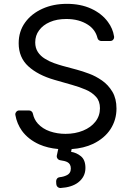

<svg xmlns="http://www.w3.org/2000/svg" viewBox="-20 -757 678 990"><path d="M280.2 11.4Q226.2 6.7 182.5 -12.4Q125.7 -38 93 -82.7Q67.1 -119.3 59.3 -163.7Q58.9 -164.8 58.9 -167.3Q58.9 -175.4 64.8 -181.5Q70.7 -187.5 79.2 -187.5H129.6Q136.7 -187.5 142.4 -182.9Q148.1 -178.3 149.5 -171.2Q155.9 -141 175.1 -119.7Q199.9 -92.7 236.9 -79.9Q275.2 -66.8 317.8 -66.8Q367.5 -66.8 408.4 -83.5Q448.9 -100.1 471.9 -129.6Q495.4 -159.4 495.4 -198.9Q495.4 -235.4 475.1 -257.8Q454.5 -280.9 421.9 -294.7Q389.9 -308.6 350.5 -319.6L261 -345.2Q175.8 -369.7 126.1 -415.1Q76.3 -460.6 76.3 -534.1Q76.3 -595.2 109.4 -641Q142 -686.4 198.9 -712Q254.6 -737.2 324.9 -737.2Q395.6 -737.2 449.9 -712.4Q505 -687.1 536.6 -643.8Q561.8 -610.1 568.2 -568.9Q568.5 -567.8 568.5 -565.3Q568.5 -557.2 562.7 -551.3Q556.8 -545.5 548.3 -545.5H502.5Q495.4 -545.5 489.7 -549.9Q484 -554.3 482.6 -561.1Q471.9 -604.4 433.6 -629.3Q387.8 -659.1 322.1 -659.1Q273.1 -659.1 237.6 -643.5Q201.7 -628.2 181.5 -600.5Q161.6 -573.9 161.6 -538.4Q161.6 -509.6 175.4 -488.6Q188.9 -468 211.6 -454.2Q233.7 -440.3 257.8 -431.8Q285.2 -422.2 302.2 -417.6L376.1 -397.7Q405.2 -389.9 439.3 -377.1Q473.4 -364.7 506.4 -341.6Q538 -319.6 559.7 -283.7Q580.6 -248.2 580.6 -197.4Q580.6 -138.8 549.7 -90.9Q518.8 -43.7 460.2 -15.3Q411.9 7.5 349.4 11.7L346.6 25.9Q374.6 30.2 397.4 48.7Q420.5 67.8 420.5 109Q420.5 154.8 382.8 183.9Q350.1 208.8 292.6 212.4Q283.7 212.7 277.3 207Q271 201.3 270.2 192.5L269.5 177.9Q269.2 169.7 274.5 163.5Q279.8 157.3 288 156.6Q308.2 154.5 323.2 147Q345.2 137.1 345.2 111.9Q345.2 88.1 327.1 78.8Q314.3 72.4 290.5 69.2Q281.6 67.8 276.5 60.5Q271.3 53.3 273.1 44.4Z"/></svg>

Font: DeltaSans
Style: Regular
Weight: 400
Designer: Rasmus Andersson
Foundry: rsms
Version: Version 3.012